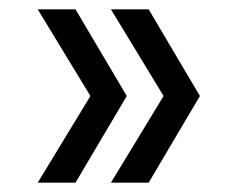

<svg xmlns="http://www.w3.org/2000/svg" viewBox="-20 -487 519 412"><path d="M142 -95H61L174 -281L61 -467H142L252 -281ZM299 -95H218L331 -281L218 -467H299L409 -281Z"/></svg>

Font: YamahaIndonesia935. App
Style: Regular
Weight: 400
Designer: Dalton Maag Ltd
Foundry: Dalton Maag Ltd
Version: Version 1.002; January 01, 2024; Regular/Italic